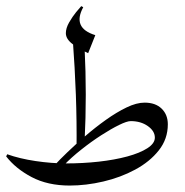

<svg xmlns="http://www.w3.org/2000/svg" viewBox="-26 -588 593 614"><path d="M197.3 5.4Q126.5 5.4 75.2 -21.7Q23.9 -48.8 -6.3 -87.9L-2.9 -94.7Q36.6 -80.6 87.6 -73Q138.7 -65.4 186 -65.4ZM233.9 -568.4 240.2 -564.9Q204.1 -498.5 278.8 -475.6L255.9 -418Q229 -430.2 206.8 -446.5Q184.6 -462.9 184.6 -481.9Q184.6 -498 195.1 -516.4Q205.6 -534.7 217.5 -549.3Q229.5 -564 233.9 -568.4ZM436.5 -259.8Q471.2 -259.8 491 -240.5Q510.7 -221.2 510.7 -190.4Q510.7 -143.6 481.9 -107.2Q453.1 -70.8 406.5 -45.7Q359.9 -20.5 304.7 -7.6Q249.5 5.4 196.3 5.4L185.1 -65.4Q238.8 -65.4 289.6 -71Q340.3 -76.7 380.9 -87.6Q421.4 -98.6 445.3 -114Q469.2 -129.4 469.2 -147.9Q469.2 -168.9 446.8 -184.8Q424.3 -200.7 392.1 -200.7Q379.9 -200.7 354.5 -188.2Q329.1 -175.8 297.4 -155.3Q265.6 -134.8 233.9 -109.6Q202.1 -84.5 177.2 -58.6L149.4 -60.5Q163.6 -76.2 189.2 -100.8Q214.8 -125.5 246.6 -152.8Q278.3 -180.2 312.5 -204.6Q346.7 -229 378.7 -244.4Q410.6 -259.8 436.5 -259.8ZM218.8 -112.8Q219.7 -199.2 216.6 -285.2Q213.4 -371.1 207 -457.5Q216.3 -451.2 225.8 -445.1Q235.4 -439 244.6 -433.1Q252 -285.2 244.6 -137.2Q238.3 -130.9 231.7 -124.8Q225.1 -118.7 218.8 -112.8Z"/></svg>

Font: Lateef Light
Style: Regular
Weight: 300
Designer: SIL International
Foundry: SIL International
Version: Version 4.200